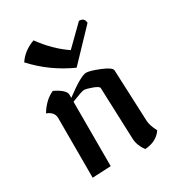

<svg xmlns="http://www.w3.org/2000/svg" viewBox="-175 -811 839 924"><g transform="rotate(-30 244.5 -349.0)"><path d="M173.8 -357.9V0L70.8 4.9V-326.7Q70.8 -360.4 31.2 -375.5Q64 -430.7 113.3 -453.1Q173.8 -423.8 173.8 -397V-379.4Q266.1 -448.7 295.9 -448.7Q316.4 -448.7 367.9 -427.7Q419.4 -406.7 420.4 -389.6L432.6 -102.5Q433.6 -76.2 454.1 -37.6Q422.4 8.8 358.4 11.7Q332.5 -24.9 331.1 -61.5L320.3 -349.6Q319.8 -358.9 289.1 -370.4Q258.3 -381.8 245.1 -381.8Q232.9 -381.8 173.8 -357.9ZM154.8 -710Q212.9 -629.4 286.6 -579.6L391.1 -682.1Q421.9 -682.1 421.9 -652.8L268.6 -492.2Q148.9 -546.4 63 -640.6Q94.7 -688.5 154.8 -710Z"/></g></svg>

Font: Balgruf
Style: Regular
Weight: 500
Designer: Paul James MIller
Foundry: High-Logic / Made with FontCreator
Version: Version 1.201;March 28, 2021;FontCreator 13.0.0.2683 64-bit